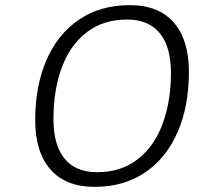

<svg xmlns="http://www.w3.org/2000/svg" viewBox="-20 -723 837 747"><path d="M715 -443Q715 -310 671 -209Q627 -108 544.5 -52Q462 4 348 4Q236 4 176.5 -63.5Q117 -131 117 -256Q117 -389 161 -490Q205 -591 288 -647Q371 -703 485 -703Q597 -703 656 -635.5Q715 -568 715 -443ZM188 -260Q188 -159 231 -106Q274 -53 358 -53Q450 -53 514.5 -102.5Q579 -152 612 -239.5Q645 -327 645 -440Q645 -541 601.5 -594Q558 -647 474 -647Q382 -647 317.5 -597.5Q253 -548 220.5 -460.5Q188 -373 188 -260Z"/></svg>

Font: TypoPRO Montserrat Alternates
Style: Italic
Weight: 300
Italic angle: -11.3°
Designer: Julieta Ulanovsky
Foundry: Julieta Ulanovsky
Version: Version 6.001